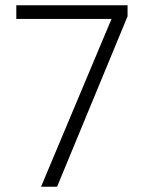

<svg xmlns="http://www.w3.org/2000/svg" viewBox="-20 -710 554 730"><path d="M136 0 404 -638H42V-690H465V-648L197 0Z"/></svg>

Font: Noto Sans Kannada SemiCondensed Light
Style: Regular
Weight: 300
Width: 4
Designer: Jelle Bosma - Monotype Design Team
Foundry: Monotype Imaging Inc.
Version: Version 2.005; ttfautohint (v1.8.4.7-5d5b)